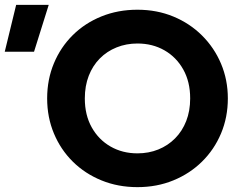

<svg xmlns="http://www.w3.org/2000/svg" viewBox="-152 -755 1000 790"><path d="M413.5 15Q333.5 15 265.5 -12.8Q197.5 -40.5 147.5 -90Q97.5 -139.5 69.8 -206Q42 -272.5 42 -350Q42 -428 69.8 -494.5Q97.5 -561 147.5 -610.5Q197.5 -660 265.5 -687.5Q333.5 -715 413.5 -715Q493.5 -715 561.2 -687Q629 -659 679.2 -609Q729.5 -559 757.5 -492.8Q785.5 -426.5 785.5 -350Q785.5 -272.5 757.5 -206Q729.5 -139.5 679.2 -90Q629 -40.5 561.2 -12.8Q493.5 15 413.5 15ZM413.5 -124Q460 -124 499.5 -140Q539 -156 568.5 -185.8Q598 -215.5 614.2 -257Q630.5 -298.5 630.5 -350Q630.5 -418.5 602 -469.2Q573.5 -520 524.5 -548Q475.5 -576 413.5 -576Q367.5 -576 327.8 -560Q288 -544 258.8 -514.5Q229.5 -485 213.2 -443.2Q197 -401.5 197 -350Q197 -281.5 225.5 -230.8Q254 -180 303 -152Q352 -124 413.5 -124ZM-132.5 -542 -85.5 -735H48.5L-12 -542Z"/></svg>

Font: Geologica SemiBold
Style: Regular
Weight: 600
Designer: Sindre Bremnes, Frode Helland
Foundry: Monokrom Skriftforlag AS
Version: Version 1.010;gftools[0.9.28]